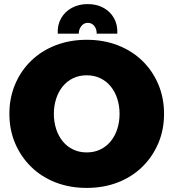

<svg xmlns="http://www.w3.org/2000/svg" viewBox="-20 -908 850 941"><path d="M410 -888Q454 -888 487.5 -869.5Q521 -851 539 -818.5Q557 -786 555 -743H454Q454 -766 442 -781Q430 -796 410 -796Q391 -796 378.5 -780Q366 -764 366 -743H263Q261 -786 279.5 -818.5Q298 -851 332 -869.5Q366 -888 410 -888ZM405 13Q322 13 252.5 -14Q183 -41 132.5 -90.5Q82 -140 54 -206Q26 -272 26 -350Q26 -428 54 -494.5Q82 -561 132.5 -610Q183 -659 252.5 -686Q322 -713 405 -713Q488 -713 557.5 -686Q627 -659 677.5 -610Q728 -561 756 -494.5Q784 -428 784 -350Q784 -272 756 -206Q728 -140 677.5 -90.5Q627 -41 557.5 -14Q488 13 405 13ZM405 -161Q442 -161 472 -175.5Q502 -190 523 -216Q544 -242 555 -276.5Q566 -311 566 -350Q566 -389 555 -423.5Q544 -458 523 -484Q502 -510 472 -524.5Q442 -539 405 -539Q368 -539 338 -524.5Q308 -510 287 -484Q266 -458 255 -423.5Q244 -389 244 -350Q244 -311 255 -276.5Q266 -242 287 -216Q308 -190 338 -175.5Q368 -161 405 -161Z"/></svg>

Font: MuseoModerno Thin Black
Style: Regular
Weight: 900
Version: Version 1.002